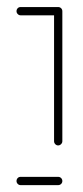

<svg xmlns="http://www.w3.org/2000/svg" viewBox="-20 -539 241 559"><path d="M28.1 -506.3Q28.1 -511.5 31.5 -515Q34.8 -518.5 40 -518.5H149.3Q154.4 -518.5 158 -515Q161.5 -511.5 161.5 -506.3Q161.5 -501.5 158 -498Q154.4 -494.4 149.3 -494.4H40Q35.2 -494.4 31.7 -498Q28.1 -501.5 28.1 -506.3ZM149.3 -517.4Q154.4 -517.4 158 -513.9Q161.5 -510.4 161.5 -505.2V-127.8Q161.5 -123 157.8 -119.3Q154.1 -115.6 149.3 -115.6Q144.4 -115.6 140.9 -119.3Q137.4 -123 137.4 -127.8V-505.2Q137.4 -510.4 140.9 -513.9Q144.4 -517.4 149.3 -517.4ZM28.1 -11.9Q28.1 -17 31.5 -20.6Q34.8 -24.1 40 -24.1H149.3Q154.4 -24.1 158 -20.6Q161.5 -17 161.5 -11.9Q161.5 -7 158 -3.5Q154.4 0 149.3 0H40Q35.2 0 31.7 -3.5Q28.1 -7 28.1 -11.9Z"/></svg>

Font: 26F Galaxy Hebrew Thin
Style: Regular
Weight: 100
Designer: C₂₉H₂₅N₃O₅
Version: Version 1.000